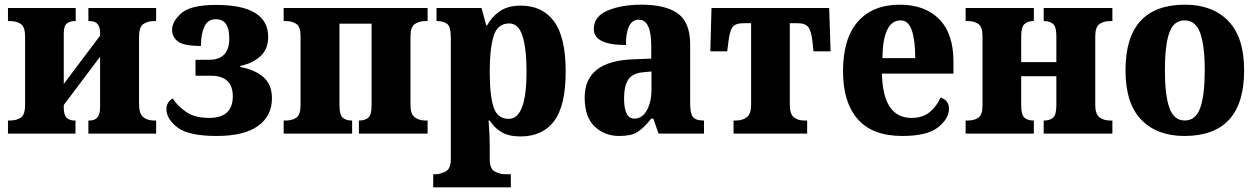

<svg xmlns="http://www.w3.org/2000/svg" viewBox="-20 -570 5368 819"><path d="M14 0H302V-56H296Q278 -56 265 -67Q252 -78 252 -111V-122L407 -328V-115Q407 -81 395 -68.5Q383 -56 364 -56H357V0H646V-56H635Q610 -56 591.5 -70Q573 -84 573 -127V-412Q573 -455 591.5 -467.5Q610 -480 635 -480H646V-536H357V-480H364Q407 -480 407 -429V-418L252 -212V-427Q252 -460 265.5 -470Q279 -480 298 -480H303V-536H14V-480H24Q50 -480 68.5 -468Q87 -456 87 -413V-123Q87 -80 68.5 -68Q50 -56 24 -56H14Z M904 10Q1022 10 1081 -33Q1140 -76 1140 -150Q1140 -211 1102 -242.5Q1064 -274 1005 -284V-289Q1056 -299 1090 -329.5Q1124 -360 1124 -412Q1124 -549 902 -549Q794 -549 754 -514Q714 -479 714 -443Q714 -413 738.5 -393.5Q763 -374 837 -374Q837 -424 851.5 -456Q866 -488 901 -488Q958 -488 958 -406Q958 -315 872 -315H814V-247H879Q973 -247 973 -159Q973 -67 872 -67Q811 -67 773.5 -93Q736 -119 717 -150Q690 -135 690 -104Q690 -62 737.5 -26Q785 10 904 10Z M1190 0H1482V-56H1478Q1456 -56 1442 -68Q1428 -80 1428 -121V-469H1565V-121Q1565 -80 1551 -68Q1537 -56 1514 -56H1511V0H1804V-56H1793Q1768 -56 1749.5 -69.5Q1731 -83 1731 -121V-416Q1731 -455 1749.5 -467.5Q1768 -480 1793 -480H1804V-536H1190V-480H1201Q1226 -480 1244 -468Q1262 -456 1262 -417V-121Q1262 -80 1244 -68Q1226 -56 1201 -56H1190Z M1828 229H2159V173H2130Q2114 173 2091.5 162Q2069 151 2069 108V58Q2069 30 2067.5 -1.5Q2066 -33 2064 -56H2069Q2089 -24 2120 -6Q2151 12 2200 12Q2295 12 2344 -54Q2393 -120 2393 -265Q2393 -411 2343.5 -478.5Q2294 -546 2201 -546Q2147 -546 2112.5 -522.5Q2078 -499 2058 -462H2054L2034 -536H1842V-480H1847Q1872 -480 1887.5 -468Q1903 -456 1903 -409V110Q1903 151 1879.5 162Q1856 173 1841 173H1828ZM2150 -63Q2102 -63 2085.5 -112.5Q2069 -162 2069 -266Q2069 -362 2085.5 -416Q2102 -470 2152 -470Q2192 -470 2209 -416Q2226 -362 2226 -264Q2226 -63 2150 -63Z M2621 10Q2673 10 2699.5 -7Q2726 -24 2758 -64H2767L2789 0H2983V-56H2980Q2948 -56 2936 -71Q2924 -86 2924 -126V-380Q2924 -474 2872 -512Q2820 -550 2716 -550Q2633 -550 2573 -525.5Q2513 -501 2513 -446Q2513 -378 2650 -378Q2650 -486 2705 -486Q2758 -486 2758 -374V-320L2682 -317Q2474 -310 2474 -154Q2474 -70 2517 -30Q2560 10 2621 10ZM2686 -64Q2642 -64 2642 -150Q2642 -203 2660 -230.5Q2678 -258 2725 -262L2759 -265V-191Q2759 -134 2739 -99Q2719 -64 2686 -64Z M3109 0H3423V-56H3409Q3382 -56 3365.5 -70.5Q3349 -85 3349 -123V-471H3382Q3415 -471 3428 -454Q3441 -437 3446 -390L3450 -351H3523L3517 -536H3015L3010 -351H3082L3087 -390Q3092 -437 3104.5 -454Q3117 -471 3151 -471H3184V-123Q3184 -85 3166 -70.5Q3148 -56 3120 -56H3109Z M3829 10Q3935 10 3981.5 -27Q4028 -64 4028 -106Q4028 -142 3992 -154Q3976 -117 3946 -92Q3916 -67 3868 -67Q3746 -67 3742 -256H4047V-308Q4047 -427 3986 -488.5Q3925 -550 3818 -550Q3703 -550 3639.5 -478Q3576 -406 3576 -265Q3576 -134 3638.5 -62Q3701 10 3829 10ZM3744 -322Q3746 -483 3822 -483Q3855 -483 3869.5 -440.5Q3884 -398 3884 -322Z M4099 0H4390V-56H4387Q4364 -56 4350 -68Q4336 -80 4336 -121V-245H4486V-121Q4486 -80 4472 -68Q4458 -56 4435 -56H4432V0H4725V-56H4714Q4688 -56 4670 -69.5Q4652 -83 4652 -121V-415Q4652 -455 4670 -467.5Q4688 -480 4714 -480H4725V-536H4432V-480H4435Q4458 -480 4472 -468Q4486 -456 4486 -416V-305H4336V-415Q4336 -455 4350 -467.5Q4364 -480 4387 -480H4390V-536H4099V-480H4110Q4135 -480 4153 -468Q4171 -456 4171 -416V-121Q4171 -80 4153.5 -68Q4136 -56 4110 -56H4099Z M5032 10Q5287 10 5287 -270Q5287 -411 5219.5 -480.5Q5152 -550 5035 -550Q4781 -550 4781 -270Q4781 -129 4848 -59.5Q4915 10 5032 10ZM5034 -56Q4987 -56 4968 -110.5Q4949 -165 4949 -270Q4949 -376 4967.5 -429.5Q4986 -483 5033 -483Q5080 -483 5099.5 -429.5Q5119 -376 5119 -270Q5119 -165 5100 -110.5Q5081 -56 5034 -56Z"/></svg>

Font: Noto Serif SemiCondensed Extra
Style: Regular
Weight: 800
Width: 4
Designer: Monotype Design Team
Foundry: Monotype Imaging Inc.
Version: Version 1.002